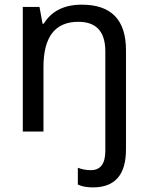

<svg xmlns="http://www.w3.org/2000/svg" viewBox="-20 -566 640 826"><path d="M167 0H78.1V-536.1H149.9L163.1 -463.9H168Q218.3 -545.9 332 -545.9Q522 -545.9 522 -350.1V77.1Q522 240.2 379.9 240.2Q340.3 240.2 314.9 228V155.8Q341.3 166 371.1 166Q433.1 166 433.1 83V-345.2Q433.1 -472.2 316.9 -472.2Q167 -472.2 167 -277.8Z"/></svg>

Font: Noto Mono
Style: Regular
Weight: 400
Designer: Monotype Design Team
Foundry: Monotype Imaging Inc.
Version: Version 1.00